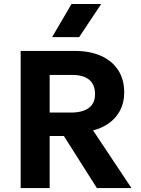

<svg xmlns="http://www.w3.org/2000/svg" viewBox="-20 -960 720 980"><path d="M85.5 0V-700H363Q439 -700 495.8 -674.8Q552.5 -649.5 583.2 -602Q614 -554.5 614 -488.5Q614 -436.5 593.5 -397.2Q573 -358 537.2 -332Q501.5 -306 455 -294.5L651 0H474.5L306 -266H233.5V0ZM233.5 -385.5H343.5Q400.5 -385.5 432.8 -408.8Q465 -432 465 -479.5Q465 -528.5 435.2 -553Q405.5 -577.5 348.5 -577.5H233.5ZM246 -770.5 345 -939.5H496.5L384 -770.5Z"/></svg>

Font: Geologica Roman SemiBold
Style: Regular
Weight: 600
Designer: Sindre Bremnes, Frode Helland
Foundry: Monokrom Skriftforlag AS
Version: Version 1.010;gftools[0.9.28]